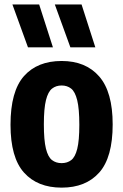

<svg xmlns="http://www.w3.org/2000/svg" viewBox="-20 -828 551 858"><path d="M255.5 10.5Q147.5 10.5 87.2 -56.8Q27 -124 27 -270.5Q27 -420 87 -487.8Q147 -555.5 255.5 -555.5Q363 -555.5 423.2 -486.5Q483.5 -417.5 483.5 -272Q483.5 -124.5 423.5 -57Q363.5 10.5 255.5 10.5ZM255.5 -99Q280.5 -99 298.2 -112.5Q316 -126 325.2 -163Q334.5 -200 334.5 -270Q334.5 -342 325 -380.2Q315.5 -418.5 297.8 -432.2Q280 -446 255.5 -446Q230.5 -446 212.8 -432.2Q195 -418.5 185.5 -381Q176 -343.5 176 -272.5Q176 -201.5 185.2 -164Q194.5 -126.5 212.2 -112.8Q230 -99 255.5 -99ZM294.5 -616.5 225 -808H344.5L406 -616.5ZM105 -616.5 35.5 -808H155L216.5 -616.5Z"/></svg>

Font: Encode Sans Cnd
Style: Bold
Weight: 700
Width: 3
Designer: Multiple Designers
Foundry: Impallari Type
Version: Version 3.002; ttfautohint (v1.8.3) -l 8 -r 50 -G 200 -x 14 